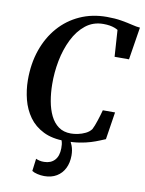

<svg xmlns="http://www.w3.org/2000/svg" viewBox="-104 -823 850 1128"><g transform="rotate(10 321.0 -259.5)"><path d="M326 9Q248 9 194.8 -17.5Q141.5 -44 109.2 -89Q77 -134 62.5 -190.2Q48 -246.5 47.5 -306Q47 -404 75.2 -485.5Q103.5 -567 155.8 -626.8Q208 -686.5 280.5 -719.2Q353 -752 441 -752Q490 -752 527.8 -745.5Q565.5 -739 593.8 -732Q622 -725 642.5 -723.5L611.5 -529H525.5L515 -687.5Q506 -693 493.8 -697.5Q481.5 -702 465.2 -704.8Q449 -707.5 427.5 -707.5Q367 -707.5 322.2 -672Q277.5 -636.5 248.2 -577.5Q219 -518.5 205.2 -447.8Q191.5 -377 192.5 -306.5Q193 -254.5 201.5 -206.8Q210 -159 228.2 -121.5Q246.5 -84 276.5 -62.2Q306.5 -40.5 350.5 -40.5Q369 -40.5 392.2 -45.2Q415.5 -50 437 -60.5Q458.5 -71 471 -88Q476 -97.5 481.8 -112.2Q487.5 -127 493 -143.8Q498.5 -160.5 503.5 -177.2Q508.5 -194 512 -207.5H585L559.5 -43.5Q545 -38 524.5 -29.2Q504 -20.5 476 -11.8Q448 -3 410.8 3Q373.5 9 326 9ZM321 -15 345 -13Q357.5 2.5 367.2 28.5Q377 54.5 377 86Q377 130 360.5 163Q344 196 313.2 214.5Q282.5 233 239.5 233Q219 233 198.8 228.2Q178.5 223.5 166 215.5L175.5 141Q183 145 196.2 148.2Q209.5 151.5 225 151Q264.5 150.5 287.2 126Q310 101.5 310.5 55Q311 30.5 305.8 14.2Q300.5 -2 295.5 -13Z"/></g></svg>

Font: Merriweather 72pt SemiBold
Style: Italic
Weight: 600
Italic angle: -7.8°
Version: Version 2.101